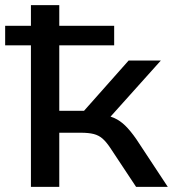

<svg xmlns="http://www.w3.org/2000/svg" viewBox="-24 -725 674 745"><path d="M96 0V-549H-4V-625H96V-705H206V-625H419V-549H206V-295H302L475 -490H600L383 -248L365 -280Q397 -277 419.5 -267Q442 -257 462 -237.5Q482 -218 505 -185L627 0H504L404 -151Q388 -175 373.5 -187.5Q359 -200 339.5 -205Q320 -210 289 -210H206V0Z"/></svg>

Font: Nunito Sans 10pt SemiExpanded SemiBold
Style: Regular
Weight: 600
Width: 6
Designer: Vernon Adams
Foundry: Vernon Adams
Version: Version 3.101;gftools[0.9.27]